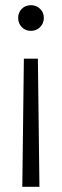

<svg xmlns="http://www.w3.org/2000/svg" viewBox="-20 -720 239 740"><path d="M99 -700Q120 -700 134.5 -686Q149 -672 149 -651Q149 -630 134.5 -615.5Q120 -601 99 -601Q78 -601 64 -615.5Q50 -630 50 -651Q50 -672 64 -686Q78 -700 99 -700ZM72 -494H126L132 0H66Z"/></svg>

Font: Akshar Light Light
Style: Regular
Weight: 300
Version: Version 1.100